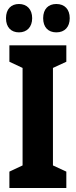

<svg xmlns="http://www.w3.org/2000/svg" viewBox="-20 -941 379 961"><path d="M10 -850C10 -804 36 -779 75 -779C115 -779 141 -806 141 -850C141 -894 115 -921 75 -921C36 -921 10 -896 10 -850ZM196 -850C196 -805 221 -779 262 -779C304 -779 329 -806 329 -850C329 -894 304 -921 262 -921C222 -921 196 -896 196 -850ZM312 0V-82L245 -113V-601L312 -632V-714H27V-632L93 -601V-113L27 -82V0Z"/></svg>

Font: Noto Sans Georgian ExtraCondensed ExtraBold
Style: Regular
Weight: 800
Width: 2
Designer: Monotype Design Team, Akaki Razmadze
Foundry: Google LLC
Version: Version 2.005